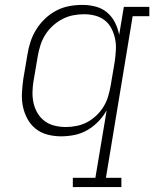

<svg xmlns="http://www.w3.org/2000/svg" viewBox="-20 -548 640 783"><path d="M277 215V177H369L415 -98Q401 -73 380.5 -52Q360 -31 335.5 -17Q311 -3 283.5 2.5Q256 8 229 8Q229 8 229 8Q229 8 229 8Q201 8 174 1Q147 -6 126 -22.5Q105 -39 92 -63Q79 -87 73.5 -113.5Q68 -140 69.5 -168.5Q71 -197 75 -226L92 -326Q96 -352 104.5 -378Q113 -404 128 -428Q143 -452 164 -472Q185 -492 210 -505Q235 -518 262 -523Q289 -528 316 -528Q344 -528 370.5 -521Q397 -514 417 -497Q437 -480 449 -456Q461 -432 466 -406L485 -520H589V-482H521L412 177H475V215ZM249 -30Q270 -30 292.5 -34.5Q315 -39 335 -49.5Q355 -60 372.5 -76.5Q390 -93 402 -112.5Q414 -132 420.5 -153.5Q427 -175 431 -197L448 -297Q451 -320 452.5 -343.5Q454 -367 449.5 -389Q445 -411 435 -431Q425 -451 408 -464.5Q391 -478 369 -484Q347 -490 323 -490Q300 -490 277.5 -485.5Q255 -481 234 -470Q213 -459 195 -442.5Q177 -426 164.5 -406Q152 -386 145 -364Q138 -342 134 -319L117 -219Q113 -196 112.5 -172.5Q112 -149 117 -127Q122 -105 133.5 -86Q145 -67 162.5 -54Q180 -41 202.5 -35.5Q225 -30 249 -30Z"/></svg>

Font: Iosevka Etoile XLtObl
Style: Regular
Weight: 200
Italic angle: -9°
Designer: Belleve Invis
Foundry: Belleve Invis
Version: Version 15.5.2; ttfautohint (v1.8.4)